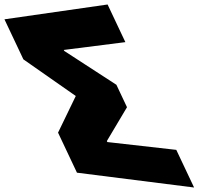

<svg xmlns="http://www.w3.org/2000/svg" viewBox="-304 -844 967 863"><path d="M259.5 -654.6 179.6 -823.8 -284 -757.2 -198.9 -577.2 36.6 -412.5 -43.1 -247.8 41.9 -67.8 568.4 -1.2 488.4 -170.4 178.5 -205.5 176.3 -210 266.8 -362.1 219.2 -462.9 -15.1 -615 -17.3 -619.5Z"/></svg>

Font: Hussar
Style: BdOpOblFive
Weight: 700
Foundry: Cannot Into Space Fonts
Version: Version 2.00